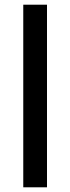

<svg xmlns="http://www.w3.org/2000/svg" viewBox="-20 -797 299 817"><path d="M79 -777H180V0H79Z"/></svg>

Font: Reem Kufi Ink
Style: Regular
Weight: 400
Designer: Khaled Hosny
Version: Version 1.7